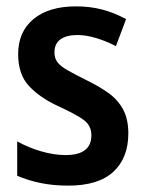

<svg xmlns="http://www.w3.org/2000/svg" viewBox="-20 -573 457 603"><path d="M383 -154Q383 -77 336 -33.5Q289 10 194 10Q148 10 108.5 2Q69 -6 34 -21V-129Q70 -109 110 -97.5Q150 -86 186 -86Q267 -86 267 -148Q267 -178 244 -195.5Q221 -213 162 -240Q104 -267 70.5 -303.5Q37 -340 37 -403Q37 -473 85 -513Q133 -553 219 -553Q263 -553 301 -543Q339 -533 376 -513L344 -428Q316 -443 283.5 -453Q251 -463 223 -463Q189 -463 170 -449.5Q151 -436 151 -408Q151 -390 160.5 -377.5Q170 -365 192 -352.5Q214 -340 252 -321Q291 -302 320.5 -281Q350 -260 366.5 -229.5Q383 -199 383 -154Z"/></svg>

Font: Noto Sans Hebrew Condensed SemiBold
Style: Regular
Weight: 600
Width: 3
Designer: Ben Nathan
Foundry: Google LLC
Version: Version 3.001; ttfautohint (v1.8.4.7-5d5b)